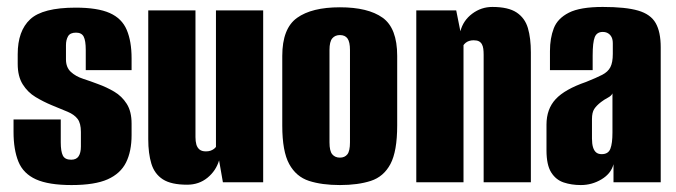

<svg xmlns="http://www.w3.org/2000/svg" viewBox="-20 -525 1948 553"><path d="M186 8Q120 8 83.5 -8.5Q47 -25 33 -59.5Q19 -94 19 -145V-181H155V-115Q155 -89 161 -77Q167 -65 185 -65Q200 -65 206.5 -75Q213 -85 213 -103V-145Q213 -170 203.5 -182.5Q194 -195 175 -203Q156 -211 129 -222Q105 -232 82.5 -245.5Q60 -259 45.5 -282Q31 -305 31 -341V-369Q31 -436 67 -469.5Q103 -503 198 -503Q261 -503 296 -487.5Q331 -472 345 -439Q359 -406 359 -357V-323H227V-381Q227 -408 221 -419.5Q215 -431 199 -431Q182 -431 176 -420.5Q170 -410 170 -395V-354Q170 -331 184 -318Q198 -305 219.5 -298Q241 -291 262 -283Q287 -274 309 -261Q331 -248 345 -226Q359 -204 359 -169V-136Q359 -89 343 -57Q327 -25 290 -8.5Q253 8 186 8Z M519 7Q473 7 449 -8.5Q425 -24 416 -53.5Q407 -83 407 -124V-495H543V-130Q543 -118 545.5 -109Q548 -100 554.5 -94.5Q561 -89 573 -89Q581 -89 586.5 -91Q592 -93 596 -96Q600 -99 602 -102V-495H738V0H622L611 -63Q602 -33 577.5 -13Q553 7 519 7Z M959 8Q907 8 870 -4Q833 -16 813 -52.5Q793 -89 793 -163V-364Q793 -443 835.5 -473.5Q878 -504 959 -504Q1040 -504 1082 -474Q1124 -444 1124 -364V-164Q1124 -89 1104.5 -52.5Q1085 -16 1048 -4Q1011 8 959 8ZM959 -71Q973 -71 980.5 -80.5Q988 -90 988 -115V-381Q988 -404 981 -414Q974 -424 959 -424Q945 -424 937 -414.5Q929 -405 929 -381V-115Q929 -90 937 -80.5Q945 -71 959 -71Z M1179 0V-495H1294L1306 -435Q1314 -466 1340 -485.5Q1366 -505 1398 -505Q1444 -505 1468 -489Q1492 -473 1500.5 -444Q1509 -415 1509 -374V0H1373V-367Q1373 -377 1372 -384.5Q1371 -392 1368 -397.5Q1365 -403 1359.5 -406Q1354 -409 1344 -409Q1337 -409 1331 -407Q1325 -405 1321 -401.5Q1317 -398 1315 -395V0Z M1653 8Q1626 8 1603.5 0.5Q1581 -7 1567.5 -28.5Q1554 -50 1554 -92V-166Q1554 -211 1580.5 -239.5Q1607 -268 1668 -289Q1698 -301 1714.5 -309.5Q1731 -318 1738 -331.5Q1745 -345 1745 -370V-400Q1745 -411 1741.5 -418Q1738 -425 1731.5 -429Q1725 -433 1716 -433Q1699 -433 1693 -418Q1687 -403 1687 -365V-323H1564V-378Q1564 -415 1575 -443.5Q1586 -472 1618.5 -488.5Q1651 -505 1716 -505Q1782 -505 1818 -494.5Q1854 -484 1868.5 -458.5Q1883 -433 1883 -389V0H1747V-52Q1740 -25 1712.5 -8.5Q1685 8 1653 8ZM1713 -81Q1732 -81 1738 -96.5Q1744 -112 1744 -143V-256Q1741 -249 1730.5 -243.5Q1720 -238 1711 -231Q1698 -221 1691.5 -211Q1685 -201 1685 -182V-126Q1685 -111 1688 -101Q1691 -91 1697 -86Q1703 -81 1713 -81Z"/></svg>

Font: Alumni Sans Thin ExtraBold
Style: Regular
Weight: 800
Version: Version 1.018